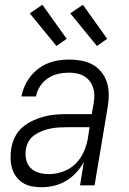

<svg xmlns="http://www.w3.org/2000/svg" viewBox="-20 -778 540 806"><path d="M154 8Q133 8 112.5 4Q92 0 75.5 -10.5Q59 -21 47.5 -37Q36 -53 30.5 -72Q25 -91 24.5 -112Q24 -133 27 -154Q31 -178 42 -201.5Q53 -225 73 -242.5Q93 -260 116.5 -271Q140 -282 164.5 -288.5Q189 -295 213 -297Q237 -299 262 -299H365L373 -343Q376 -360 376 -377Q376 -394 371 -409.5Q366 -425 356.5 -437.5Q347 -450 333.5 -458Q320 -466 303.5 -469.5Q287 -473 270 -473Q247 -473 224.5 -468Q202 -463 182 -450Q162 -437 148.5 -416.5Q135 -396 131 -373H70Q74 -395 83.5 -416.5Q93 -438 107.5 -456.5Q122 -475 141 -489.5Q160 -504 181.5 -512.5Q203 -521 225.5 -524.5Q248 -528 270 -528Q296 -528 321 -523.5Q346 -519 367.5 -507.5Q389 -496 404.5 -477Q420 -458 428 -435Q436 -412 436.5 -386Q437 -360 433 -334L377 0H316L332 -98Q319 -74 299.5 -53Q280 -32 256 -18Q232 -4 206 2Q180 8 154 8ZM185 -47Q214 -47 244 -57.5Q274 -68 296.5 -90Q319 -112 331.5 -140.5Q344 -169 349 -198L356 -244H262Q244 -244 227 -243Q210 -242 192.5 -238.5Q175 -235 158 -228.5Q141 -222 125.5 -211.5Q110 -201 100.5 -185Q91 -169 89 -152Q85 -130 89.5 -109Q94 -88 108 -73.5Q122 -59 142.5 -53Q163 -47 185 -47ZM387 -585 275 -722 328 -758 430 -615ZM217 -585 105 -722 158 -758 260 -615Z"/></svg>

Font: Iosevka SS04 Light Oblique
Style: Regular
Weight: 300
Italic angle: -9°
Monospace: yes
Designer: Belleve Invis
Foundry: Belleve Invis
Version: Version 19.0.0; ttfautohint (v1.8.4)